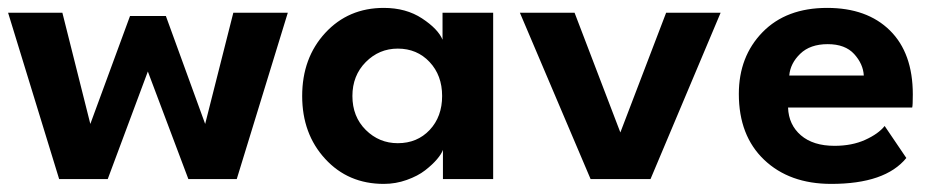

<svg xmlns="http://www.w3.org/2000/svg" viewBox="-21 -442 2313 474"><path d="M344 -265.5 245 0H125L-1 -410.5H133L202 -136L300 -402.5H388.5L485.5 -136L555 -410.5H689.5L563.5 0H444Z M1072.5 0V-72Q1069 -62 1057.8 -48.8Q1046.5 -35.5 1028.5 -21.5Q1010.5 -7.5 983.2 2.2Q956 12 926.5 12Q838.5 12 781.8 -49.8Q725 -111.5 725 -205Q725 -299 782 -360.8Q839 -422.5 926.5 -422.5Q981.5 -422.5 1021 -396.5Q1060.5 -370.5 1071.5 -344V-410.5H1196.5V0ZM849 -205Q849 -154 882 -121.2Q915 -88.5 961 -88.5Q1009 -88.5 1039.8 -121.2Q1070.5 -154 1070.5 -205Q1070.5 -256 1039.5 -289Q1008.5 -322 961 -322Q915 -322 882 -288.8Q849 -255.5 849 -205Z M1262.5 -410.5H1397.5L1510.5 -115L1623.5 -410.5H1758L1585 0H1437Z M1924.5 -176.5Q1926 -134 1956.2 -108Q1986.5 -82 2039 -82Q2082.5 -82 2115 -96.8Q2147.5 -111.5 2163 -131L2216.5 -52Q2164.5 12 2031 12Q1928 12 1865.5 -47.5Q1803 -107 1803 -210Q1803 -302.5 1861.5 -362.5Q1920 -422.5 2021 -422.5Q2119.5 -422.5 2176 -366.8Q2232.5 -311 2232.5 -209Q2232.5 -181.5 2231 -176.5ZM2111.5 -255.5Q2110 -284 2087.8 -308.5Q2065.5 -333 2022.5 -333Q1979 -333 1954.5 -309.2Q1930 -285.5 1927.5 -255.5Z"/></svg>

Font: League Spartan SemiBold
Style: Regular
Weight: 600
Foundry: The League of Moveable Type
Version: Version 2.002